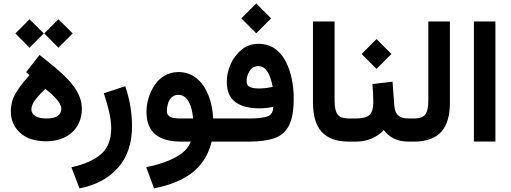

<svg xmlns="http://www.w3.org/2000/svg" viewBox="-20 -804 2901 1090"><path d="M147.5 -377.4C116.7 -343.8 91.8 -311 71.8 -279.3C51.8 -247.6 41.5 -211.4 41.5 -170.9C41.5 -122.6 59.1 -82 93.8 -50.3C128.4 -18.1 178.2 -2 243.2 -2C360.8 -2 444.8 -72.8 444.8 -187.5C444.8 -307.6 322.8 -397.5 204.6 -492.2L128.4 -394.5ZM328.1 -188C328.1 -150.4 299.8 -131.3 242.7 -131.3C189.5 -131.3 158.2 -151.4 158.2 -183.1C158.2 -200.7 166.5 -220.2 183.1 -241.2C199.7 -262.2 217.8 -281.2 237.3 -299.3C276.9 -269.5 328.1 -221.7 328.1 -188ZM231.4 -614.3 311.5 -533.2 392.6 -614.3 311.5 -694.3ZM67.4 -614.3 147.5 -533.2 228.5 -614.3 147.5 -694.3Z M431.2 265.6C523.4 247.6 596.7 208.5 649.9 148.4C703.1 88.4 729.5 9.3 729.5 -88.9C729.5 -162.6 715.8 -244.1 690.9 -314.5L569.3 -274.4C580.1 -242.7 589.8 -209 598.6 -173.3C606.9 -137.7 611.3 -105 611.3 -75.7C611.3 -10.7 591.8 38.1 552.7 71.8C513.2 105.5 457.5 129.9 385.3 145.5Z M993.2 -395C932.1 -395 886.2 -363.8 856.4 -318.8C826.7 -273.4 811.5 -218.3 811.5 -169.9C811.5 -51.3 881.3 0 1010.7 0H1062.5C1050.3 35.6 1021 65.4 975.1 89.8C928.7 114.3 874 132.8 810.1 145L854.5 265.1C1046.4 228 1147 141.1 1181.6 0H1231.4V-131.3H1190.4C1188 -180.2 1178.7 -224.6 1162.6 -264.6C1130.4 -344.2 1072.8 -395 993.2 -395ZM1009.3 -131.3C958.5 -131.3 927.2 -138.2 927.2 -174.8C927.2 -186.5 929.2 -199.7 933.1 -213.9C940.9 -242.2 959.5 -265.6 992.2 -265.6C1047.4 -265.6 1070.3 -199.7 1076.2 -131.3Z M1350.1 -699.7 1434.6 -615.2 1519 -699.7 1434.6 -784.2ZM1211.9 -131.3V0H1391.6C1451.2 0 1500 -6.3 1537.6 -19.5C1575.2 -32.2 1602.5 -56.2 1620.6 -91.8C1638.7 -127 1647.5 -178.2 1647.5 -245.1C1647.5 -321.8 1632.3 -398.4 1600.6 -458C1568.8 -517.6 1518.6 -555.2 1447.8 -555.2C1411.1 -555.2 1378.9 -544.4 1352.1 -522.5C1325.2 -500.5 1304.2 -473.1 1289.6 -440.4C1274.9 -407.2 1267.6 -373.5 1267.6 -338.9C1267.6 -286.6 1283.7 -248.5 1316.4 -224.6C1349.1 -200.7 1393.6 -189 1450.7 -189C1479.5 -189 1506.3 -191.9 1531.2 -197.8C1530.8 -168 1519.5 -149.9 1497.1 -142.6C1474.6 -135.3 1441.4 -131.3 1397.5 -131.3ZM1450.2 -301.8C1430.2 -301.8 1413.1 -304.2 1399.9 -309.6C1386.7 -314.5 1379.9 -326.2 1379.9 -344.2C1379.9 -363.3 1385.7 -382.3 1397 -400.9C1408.2 -419.4 1424.8 -428.7 1446.8 -428.7C1463.4 -428.7 1477.1 -422.4 1488.3 -410.2C1510.3 -384.8 1522.5 -344.7 1527.8 -311C1501 -304.7 1475.1 -301.8 1450.2 -301.8Z M1756.8 -222.7C1756.8 -73.7 1820.3 0 1961.4 0H1973.6V-131.3H1961.4C1929.2 -131.3 1907.7 -139.2 1896.5 -154.3C1885.3 -169.4 1879.4 -195.3 1879.4 -231.9V-682.1H1756.8Z M2094.2 -326.7C2097.7 -293 2099.1 -258.8 2099.1 -222.2C2099.1 -188.5 2091.8 -164.6 2077.6 -151.4C2063.5 -138.2 2037.6 -131.3 2001 -131.3H1954.1V0H2001C2063 0 2120.1 -23.9 2158.7 -65.4C2188 -26.4 2232.9 0 2299.3 0H2310.5V-131.3H2300.3C2245.6 -131.3 2221.7 -154.3 2218.3 -205.6L2208.5 -340.3ZM2033.2 -497.6 2117.7 -413.1 2202.1 -497.6 2117.7 -582Z M2291 0H2328.1C2473.1 0 2534.2 -75.7 2534.2 -222.2V-682.1H2411.6V-231.4C2411.6 -198.7 2406.7 -174.3 2396.5 -157.2C2386.2 -140.1 2363.8 -131.3 2328.6 -131.3H2291Z M2670.4 -682.1V-0.5H2792.5V-682.1Z"/></svg>

Font: Vazirmatn
Style: Bold
Weight: 700
Designer: Saber Rastikerdar
Foundry: Saber Rastikerdar
Version: Version 33.003